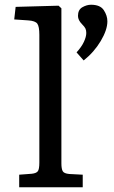

<svg xmlns="http://www.w3.org/2000/svg" viewBox="-20 -790 479 810"><path d="M61 0V-53L114 -57Q133 -59 139.5 -67.5Q146 -76 146 -104V-643Q146 -678 137.5 -690Q129 -702 99 -704L40 -708L46 -761L227 -766L239 -755V-101Q239 -78 244.5 -68Q250 -58 272 -56L329 -53V0ZM333 -535 303 -569Q324 -592 334 -613.5Q344 -635 344 -651Q344 -662 340.5 -669.5Q337 -677 326 -688Q309 -705 309 -723Q309 -749 327.5 -759.5Q346 -770 364 -770Q403 -770 418 -747Q433 -724 433 -700Q433 -664 405 -617Q377 -570 333 -535Z"/></svg>

Font: Literata 7pt
Style: Regular
Weight: 400
Designer: Latin by Veronika Burian and Jose Scaglione. Greek by Irene Vlachou. Cyrillic by Vera Evstafieva.
Foundry: TypeTogether
Version: Version 3.002